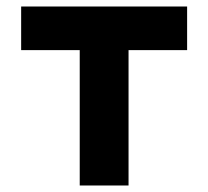

<svg xmlns="http://www.w3.org/2000/svg" viewBox="-20 -570 640 590"><path d="M375 0V-416H555V-550H45V-416H225V0Z"/></svg>

Font: Tekne LDO ExtraBold
Style: Regular
Weight: 800
Monospace: yes
Designer: Alessio Laiso, Mario Rullo, Paolo Rosset
Foundry: Alessio Laiso
Version: Version 1.000;hotconv 1.0.109;makeotfexe 2.5.65596